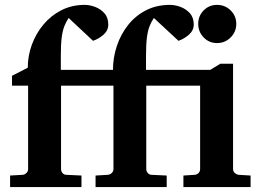

<svg xmlns="http://www.w3.org/2000/svg" viewBox="-20 -760 1066 780"><path d="M939.9 -663.1Q939.9 -630.9 917 -607.9Q894 -585 861.8 -585Q829.6 -585 807.4 -607.9Q785.2 -630.9 785.2 -663.1Q785.2 -695.3 807.4 -717.8Q829.6 -740.2 861.8 -740.2Q894 -740.2 917 -717.8Q939.9 -695.3 939.9 -663.1ZM998 0H725.1V-46.9L771 -49.8Q780.8 -50.8 786.9 -57.4Q793 -64 793 -73.2V-412.1H574.2V-73.2Q574.2 -64 580.6 -56.9Q586.9 -49.8 596.2 -49.8L657.2 -46.9V0H368.2V-46.9L418 -49.8Q427.7 -50.8 434.3 -57.4Q440.9 -64 440.9 -73.2V-412.1H228V-73.2Q228 -64 234.1 -56.9Q240.2 -49.8 250 -49.8L311 -46.9V0H21V-46.9L71.8 -49.8Q81.1 -50.8 87.6 -57.4Q94.2 -64 94.2 -73.2V-412.1H28.8V-452.1L92.8 -484.9Q92.8 -532.7 109.4 -578.4Q126 -624 156.7 -660.6Q187.5 -697.3 230 -718.8Q272.5 -740.2 324.2 -740.2Q344.2 -740.2 366.5 -731.9Q388.7 -723.6 404.3 -706.1Q419.9 -688.5 419.9 -660.2Q419.9 -636.7 401.1 -619.6Q382.3 -602.5 357.9 -594.2L258.8 -687Q249 -672.4 241.7 -654.3Q234.4 -636.2 230.7 -607.9Q227.1 -579.6 227.1 -534.2V-476.1H439Q439 -525.9 454.6 -573Q470.2 -620.1 500 -658Q529.8 -695.8 572.8 -718Q615.7 -740.2 670.9 -740.2Q690.9 -740.2 713.4 -731.9Q735.8 -723.6 751.5 -706.1Q767.1 -688.5 767.1 -660.2Q767.1 -636.7 748 -619.6Q729 -602.5 705.1 -594.2L605 -687Q595.2 -672.4 587.9 -654.3Q580.6 -636.2 576.9 -607.9Q573.2 -579.6 573.2 -534.2V-476.1H834L875 -501H926.8V-73.2Q926.8 -64 933.8 -57.4Q940.9 -50.8 950.2 -49.8L998 -46.9Z"/></svg>

Font: Charis
Style: Bold
Weight: 700
Designer: Walt Agee, Miriam Martin, Annie Olsen, Victor Gaultney, Lorna Priest, Alan Ward, Bob Hallissy, Martin Hosken, Sharon Cor
Foundry: SIL Global
Version: Version 7.000